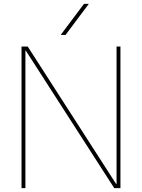

<svg xmlns="http://www.w3.org/2000/svg" viewBox="-20 -970 732 990"><path d="M318 -790H293L413 -950H438ZM581 -21V-730H601V0H569L113 -709H111V0H91V-730H123L579 -21Z"/></svg>

Font: Mplus 1p Thin
Style: Regular
Weight: 250
Version: Version 1.061